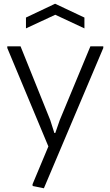

<svg xmlns="http://www.w3.org/2000/svg" viewBox="-20 -788 589 1028"><path d="M119 -694 275 -768 432 -694V-636L276 -709L119 -636ZM155 208 154 199 239 -4 19 -531V-540H90L249 -145L271 -76H276L300 -145L464 -540H533V-531L215 220Z"/></svg>

Font: EncodeSans
Style: Light
Weight: 300
Designer: Pablo Impallari, Andres Torresi
Foundry: Pablo Impallari, Andres Torresi
Version: Version 1.000; ttfautohint (v1.4.1)